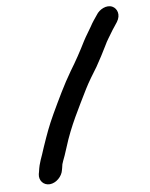

<svg xmlns="http://www.w3.org/2000/svg" viewBox="-89 -759 734 939"><g transform="rotate(-10 278.0 -290.0)"><path d="M152 56 155 45C158 30 159 27 166 12C172 1 181 -20 194 -51C233 -148 287 -231 337 -314C358 -348 383 -381 406 -412C427 -443 448 -475 467 -507C480 -530 493 -545 507 -565C518 -581 532 -596 542 -610C567 -643 555 -675 535 -687C507 -704 468 -685 452 -662C439 -646 425 -630 413 -611C398 -589 384 -572 368 -547C340 -501 310 -456 278 -413C235 -353 198 -289 159 -222C127 -166 112 -133 84 -70C63 -17 51 -4 40 45L37 56C30 87 51 114 82 114C113 114 145 87 152 56Z"/></g></svg>

Font: Electronic
Style: UltHvIt
Weight: 900
Version: Version 1.011